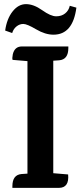

<svg xmlns="http://www.w3.org/2000/svg" viewBox="-20 -910 391 930"><path d="M238 -71H239L310 -65Q316 0 265 0H40V-8Q40 -63 84 -67L113 -69V-614H112L41 -620Q38 -626 42 -647Q51 -685 86 -685H311V-677Q311 -622 267 -618L238 -616ZM239 -742Q199 -742 155 -768Q111 -794 93 -794Q75 -794 60 -782Q45 -770 39 -750L5 -762Q13 -819 41 -854.5Q69 -890 106 -890Q143 -890 184.5 -860.5Q226 -831 252 -831Q278 -831 295.5 -845Q313 -859 318 -882L350 -873Q333 -742 239 -742Z"/></svg>

Font: Karma
Style: Bold
Weight: 700
Designer: Joana Correia
Foundry: Indian Type Foundry
Version: Version 1.202;PS 1.0;hotconv 1.0.78;makeotf.lib2.5.61930; tt